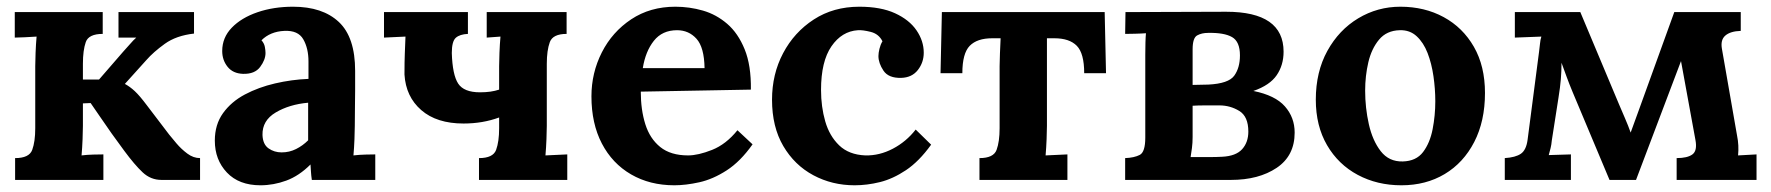

<svg xmlns="http://www.w3.org/2000/svg" viewBox="-20 -536 5275 572"><path d="M25 0V-65Q67 -65 76 -89.5Q85 -114 85 -154V-339Q85 -353 86 -379Q87 -405 89 -427Q73 -426 54 -425Q35 -424 24 -424V-500H286V-435Q244 -435 235.5 -410.5Q227 -386 227 -346V-299H275L347 -382Q360 -396 368.5 -406Q377 -416 386 -424H333V-500H558V-436Q505 -430 471 -405.5Q437 -381 416 -357L352 -286Q367 -278 381.5 -264.5Q396 -251 417 -223L484 -135Q492 -125 506 -108.5Q520 -92 538 -78.5Q556 -65 576 -65V0H461Q429 0 405 -22.5Q381 -45 350 -87Q332 -111 312.5 -138.5Q293 -166 276.5 -190.5Q260 -215 250 -229L227 -228V-161Q227 -147 226 -121.5Q225 -96 223 -73Q239 -75 258 -75.5Q277 -76 288 -76V0Z M909 0Q907 -14 906.5 -23.5Q906 -33 905 -46Q871 -12 833 2Q795 16 756 16Q692 16 656 -22Q620 -60 620 -117Q620 -165 644.5 -199Q669 -233 709.5 -254.5Q750 -276 799.5 -287.5Q849 -299 899 -301V-353Q899 -392 883.5 -419Q868 -446 827 -444Q785 -442 759 -416Q767 -407 769 -396.5Q771 -386 771 -378Q771 -358 755 -336.5Q739 -315 704 -316Q674 -317 658 -337Q642 -357 642 -384Q642 -424 670.5 -453.5Q699 -483 747 -499.5Q795 -516 853 -516Q941 -516 989.5 -470.5Q1038 -425 1038 -325Q1038 -291 1038 -267Q1038 -243 1037.5 -219Q1037 -195 1037 -161Q1037 -147 1036 -121.5Q1035 -96 1033 -73Q1050 -75 1069 -75.5Q1088 -76 1098 -76V0ZM898 -230Q842 -225 801.5 -201Q761 -177 762 -134Q763 -106 780 -94Q797 -82 819 -82Q842 -82 862 -92Q882 -102 898 -118Z M1407 0V-65Q1449 -65 1458 -89.5Q1467 -114 1467 -154V-186Q1418 -168 1361 -168Q1281 -168 1235 -208Q1189 -248 1185 -314Q1185 -353 1186 -376.5Q1187 -400 1188 -427L1124 -424V-500H1374V-435Q1350 -434 1338 -423.5Q1326 -413 1326 -378Q1328 -313 1345 -287Q1362 -261 1410 -261Q1427 -261 1441 -263Q1455 -265 1467 -269V-339Q1467 -353 1468 -379Q1469 -405 1471 -427L1430 -424V-500H1668V-435Q1627 -435 1618 -410.5Q1609 -386 1609 -346V-161Q1609 -147 1608 -121.5Q1607 -96 1605 -73L1670 -76V0Z M1989 16Q1916 16 1860 -16.5Q1804 -49 1773 -108.5Q1742 -168 1742 -249Q1742 -319 1773 -380Q1804 -441 1860.5 -478.5Q1917 -516 1992 -516Q2034 -516 2074 -504.5Q2114 -493 2146.5 -465Q2179 -437 2198.5 -389Q2218 -341 2217 -269L1889 -263Q1889 -209 1902.5 -166Q1916 -123 1947 -98Q1978 -73 2030 -73Q2060 -73 2101.5 -89.5Q2143 -106 2177 -148L2222 -106Q2186 -55 2145 -28.5Q2104 -2 2063.5 7Q2023 16 1989 16ZM1895 -333H2079Q2078 -395 2055 -420.5Q2032 -446 1997 -446Q1953 -446 1928 -414.5Q1903 -383 1895 -333Z M2526 16Q2459 16 2403 -14Q2347 -44 2313.5 -101Q2280 -158 2280 -239Q2280 -315 2313 -377.5Q2346 -440 2404.5 -478Q2463 -516 2540 -516Q2604 -516 2646.5 -496.5Q2689 -477 2710.5 -445.5Q2732 -414 2732 -379Q2732 -350 2714.5 -327.5Q2697 -305 2665 -304Q2627 -303 2612 -325.5Q2597 -348 2597 -369Q2597 -378 2600 -390.5Q2603 -403 2609 -413Q2598 -435 2574 -441Q2550 -447 2536 -446Q2488 -443 2457 -398Q2426 -353 2426 -268Q2426 -218 2438.5 -174.5Q2451 -131 2480 -103Q2509 -75 2558 -73Q2600 -72 2640 -93Q2680 -114 2708 -150L2754 -105Q2718 -55 2679 -29Q2640 -3 2601.5 6.5Q2563 16 2526 16Z M2898 0V-65Q2940 -65 2949 -89.5Q2958 -114 2958 -154V-339Q2958 -353 2959 -376.5Q2960 -400 2961 -422H2936Q2891 -422 2869 -399.5Q2847 -377 2847 -318H2782L2786 -500H3271L3275 -318H3210Q3210 -377 3188 -399.5Q3166 -422 3121 -422H3099V-161Q3099 -147 3098 -121.5Q3097 -96 3095 -73L3160 -76V0Z M3332 0V-65Q3359 -66 3375.5 -74.5Q3392 -83 3392 -126V-373Q3392 -392 3392.5 -409.5Q3393 -427 3394 -437Q3382 -436 3361 -435.5Q3340 -435 3332 -435L3333 -500Q3408 -500 3483 -500.5Q3558 -501 3633 -501Q3804 -501 3804 -382Q3804 -342 3783.5 -312Q3763 -282 3714 -265Q3779 -252 3808 -219Q3837 -186 3837 -141Q3837 -72 3783.5 -36Q3730 0 3647 0ZM3533 -283 3580 -284Q3640 -287 3657 -310.5Q3674 -334 3674 -371Q3674 -412 3650.5 -425.5Q3627 -439 3579 -438Q3560 -438 3546.5 -430.5Q3533 -423 3533 -389ZM3527 -68Q3550 -68 3577.5 -68Q3605 -68 3621 -69Q3662 -71 3680.5 -91.5Q3699 -112 3699 -144Q3699 -189 3672 -205.5Q3645 -222 3613 -222Q3591 -222 3570 -222Q3549 -222 3533 -221V-128Q3533 -110 3531 -95Q3529 -80 3527 -68Z M4155 16Q4083 16 4025 -15Q3967 -46 3933.5 -103.5Q3900 -161 3900 -239Q3900 -322 3934.5 -384.5Q3969 -447 4026.5 -481.5Q4084 -516 4152 -516Q4224 -516 4281 -485Q4338 -454 4371 -396.5Q4404 -339 4404 -259Q4404 -175 4372 -113Q4340 -51 4284 -17.5Q4228 16 4155 16ZM4159 -55Q4199 -56 4219.5 -83Q4240 -110 4248 -151Q4256 -192 4256 -234Q4256 -271 4250.5 -309Q4245 -347 4233 -378Q4221 -409 4200.5 -428Q4180 -447 4150 -446Q4111 -445 4088.5 -418Q4066 -391 4056.5 -350.5Q4047 -310 4047 -266Q4047 -215 4058 -166Q4069 -117 4093.5 -85.5Q4118 -54 4159 -55Z M4463 0V-65Q4495 -67 4511 -78Q4527 -89 4531 -120L4565 -381Q4567 -395 4568 -406.5Q4569 -418 4572 -427L4493 -424V-500H4688L4803 -226Q4811 -207 4821 -184Q4831 -161 4838 -141Q4844 -158 4850 -174Q4856 -190 4862 -207L4968 -500H5166V-444Q5135 -443 5120 -430Q5105 -417 5110 -390L5155 -132Q5161 -103 5158 -73L5213 -76V0H4975V-65Q5007 -65 5022 -76Q5037 -87 5031 -119L4988 -354L4854 0H4775L4665 -262Q4655 -286 4647.5 -306.5Q4640 -327 4632 -349Q4632 -324 4630 -300Q4628 -276 4623 -245L4603 -117Q4602 -105 4599.5 -95Q4597 -85 4594 -74L4660 -76V0Z"/></svg>

Font: Lora
Style: Bold
Weight: 700
Designer: Olga Karpushina, Alexei Vanyashin (Cyrillic)
Foundry: Cyreal
Version: Version 3.006; ttfautohint (v1.8.4.7-5d5b);gftools[0.9.30]